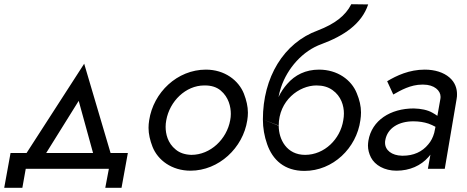

<svg xmlns="http://www.w3.org/2000/svg" viewBox="-26 -800 2213 910"><path d="M490 0 473 90H550L580 -75H498L373 -498L100 -75H24L-6 90H80L96 0ZM347 -322 415 -75H193Z M681 -230C679 -218 678 -205 678 -194C678 -165 685 -135 697 -104C722 -41 788 9 877 9C1011 9 1126 -99 1146 -230C1148 -242 1149 -255 1149 -266C1149 -295 1142 -325 1130 -356C1105 -419 1039 -470 950 -470C814 -470 701 -362 681 -230ZM762 -230C778 -320 854 -395 942 -395C943 -395 945 -395 946 -395C976 -395 1001 -387 1020 -371C1058 -339 1068 -294 1068 -260C1068 -250 1067 -240 1065 -230C1049 -141 972 -66 881 -66C851 -67 826 -75 807 -91C768 -122 759 -167 759 -199C759 -209 760 -220 762 -230Z M1474 -395C1504 -395 1529 -388 1550 -373C1591 -344 1604 -299 1604 -262C1604 -252 1603 -241 1601 -230C1587 -141 1512 -66 1420 -66C1333 -66 1295 -139 1295 -204L1220 -234C1220 -193 1227 -154 1240 -117C1266 -42 1322 10 1417 10C1552 10 1664 -98 1682 -230C1684 -243 1685 -255 1685 -267C1685 -297 1678 -327 1665 -358C1640 -421 1574 -470 1486 -470C1423 -470 1372 -445 1335 -402C1319 -384 1305 -363 1294 -340C1297 -355 1301 -371 1306 -386C1336 -476 1408 -559 1498 -591C1603 -630 1688 -686 1719 -779L1639 -780C1611 -725 1561 -687 1481 -656C1318 -597 1220 -433 1220 -234L1290 -207V-208L1295 -204C1295 -324 1392 -395 1474 -395Z M1838 -352C1873 -372 1920 -399 1975 -399C1977 -399 1978 -399 1980 -399C2033 -399 2062 -370 2062 -342C2062 -338 2062 -334 2061 -330L2047 -251C2040 -256 2032 -261 2023 -266C2000 -279 1970 -285 1935 -286C1825 -286 1736 -230 1720 -133C1719 -125 1718 -118 1718 -110C1718 -91 1723 -72 1732 -54C1751 -17 1796 9 1853 9C1916 9 1969 -15 2005 -56C2008 -60 2011 -64 2014 -67L2002 0H2082L2138 -330C2140 -339 2140 -347 2140 -354C2140 -379 2132 -409 2104 -433C2076 -457 2035 -470 1987 -470C1914 -470 1854 -442 1809 -415ZM1800 -135C1810 -194 1865 -225 1933 -225C1960 -225 1984 -221 2005 -214C2016 -210 2027 -205 2038 -199L2032 -170C2026 -149 2017 -131 2004 -116C1975 -80 1933 -62 1884 -62C1883 -62 1881 -62 1879 -62C1831 -63 1799 -88 1799 -123C1799 -127 1799 -131 1800 -135Z"/></svg>

Font: Jost
Style: Italic
Weight: 400
Italic angle: -5°
Version: Version 3.710